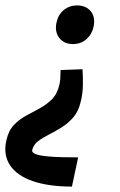

<svg xmlns="http://www.w3.org/2000/svg" viewBox="-51 -490 443 710"><path d="M254 -234Q256 -209 255.5 -175.5Q255 -142 247 -112Q239 -78 220 -56Q201 -34 177 -19Q153 -4 130 7.5Q107 19 90 32Q73 45 68 65Q66 74 81 80Q96 86 133.5 89Q171 92 238 92L215 200Q130 200 71 180Q12 160 -14 121Q-40 82 -27 27Q-19 -8 1 -28.5Q21 -49 46 -62.5Q71 -76 96 -89.5Q121 -103 141 -123Q161 -143 169 -178Q171 -187 172 -201Q173 -215 173 -231ZM234 -470Q257 -470 272.5 -459.5Q288 -449 294 -431.5Q300 -414 295 -391Q289 -363 268.5 -345Q248 -327 218 -327Q196 -327 180.5 -338Q165 -349 159 -367Q153 -385 158 -407Q164 -436 185 -453Q206 -470 234 -470Z"/></svg>

Font: Ysabeau Infant
Style: Bold Italic
Weight: 700
Italic angle: -12°
Designer: Christian Thalmann (Catharsis Fonts)
Version: Version 2.001;gftools[0.9.30]; featfreeze: ss01,ss02,lnum